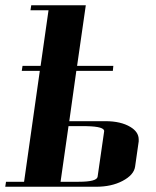

<svg xmlns="http://www.w3.org/2000/svg" viewBox="-20 -712 593 732"><path d="M0 0 2.9 -19H71.8L131.8 -441.9H63L65.9 -460.9H134.8L165 -672.9H96.2L99.1 -691.9H307.1L273.9 -460.9H412.1L410.2 -441.9H271L244.1 -250H381.8Q440.9 -250 477.1 -228Q508.8 -209 508.8 -180.2V-172.9L495.1 -77.1Q490.7 -44.9 446.8 -22Q404.8 0 346.2 0ZM210.9 -19H279.8Q349.1 -19 352.1 -38.1L377 -210.9Q379.9 -229.5 310.1 -231H241.2Z"/></svg>

Font: Hjet
Style: Italic
Weight: 400
Designer: T. Christopher White
Version: Version 1.2